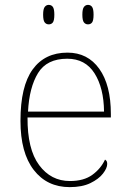

<svg xmlns="http://www.w3.org/2000/svg" viewBox="-20 -758 529 788"><path d="M266 10Q173 10 118.5 -60.5Q64 -131 64 -262Q64 -404 114 -473Q164 -542 257 -542Q340 -542 387.5 -475.5Q435 -409 435 -290V-276H93Q92 -146 140.5 -80.5Q189 -15 267 -15Q324 -15 359 -40.5Q394 -66 411 -103Q416 -100 418 -96Q420 -92 420 -85Q420 -68 402.5 -45.5Q385 -23 351 -6.5Q317 10 266 10ZM407 -300Q406 -397 368 -457Q330 -517 256 -517Q172 -517 136 -458Q100 -399 95 -300ZM341 -658Q331 -658 324.5 -666Q318 -674 318 -698Q318 -721 324.5 -729.5Q331 -738 341 -738Q352 -738 358 -729.5Q364 -721 364 -698Q364 -674 358 -666Q352 -658 341 -658ZM180 -658Q170 -658 163.5 -666Q157 -674 157 -698Q157 -721 163.5 -729.5Q170 -738 180 -738Q191 -738 197 -729.5Q203 -721 203 -698Q203 -674 197 -666Q191 -658 180 -658Z"/></svg>

Font: Noto Rashi Hebrew Thin
Style: Regular
Weight: 250
Version: Version 1.006